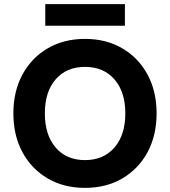

<svg xmlns="http://www.w3.org/2000/svg" viewBox="-20 -901 826 933"><path d="M393 12Q290 12 211.5 -34Q133 -80 89 -161.5Q45 -243 45 -350Q45 -457 89 -538.5Q133 -620 211.5 -666Q290 -712 393 -712Q496 -712 574.5 -666Q653 -620 697 -538.5Q741 -457 741 -350Q741 -243 697 -161.5Q653 -80 574.5 -34Q496 12 393 12ZM393 -123Q483 -123 536 -184Q589 -245 589 -350Q589 -455 536 -515.5Q483 -576 393 -576Q303 -576 250.5 -515.5Q198 -455 198 -350Q198 -245 250.5 -184Q303 -123 393 -123ZM200 -776V-881H587V-776Z"/></svg>

Font: DM Sans Black
Style: Regular
Weight: 900
Designer: Colophon Foundry, Jonny Pinhorn
Foundry: Colophon Foundry
Version: Version 4.004; ttfautohint (v1.8.4.7-5d5b)